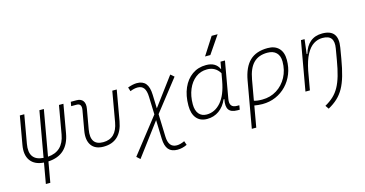

<svg xmlns="http://www.w3.org/2000/svg" viewBox="-98 -1257 3712 1953"><g transform="rotate(-15 1758.0 -280.5)"><path d="M184.1 224.6 222.2 8.8Q126 2.4 82.3 -57.6Q38.6 -117.7 56.6 -219.7L108.9 -517.6H155.8L103.5 -219.7Q73.2 -49.3 230.5 -38.1L314.9 -517.6H361.8L277.3 -38.1Q438.5 -49.3 468.8 -219.7L521 -517.6H567.9L515.6 -219.7Q477.5 -2 269 9.3L231 224.6Z M851.1 9.8Q763.2 9.8 723.9 -45.9Q684.6 -101.6 702.1 -200.2L738.3 -405.3Q750 -473.6 695.3 -473.6H637.7L645.5 -517.6H706.1Q752.9 -517.6 773.9 -488Q794.9 -458.5 785.2 -405.3L749 -200.2Q720.2 -35.2 858.9 -35.2Q998 -35.2 1026.9 -200.2L1082.5 -517.6H1129.4L1073.7 -200.2Q1036.6 9.8 851.1 9.8Z M1179.7 228.5 1144 195.8 1433.6 -173.8 1427.2 -361.3Q1425.3 -423.8 1403.6 -453.1Q1381.8 -482.4 1338.4 -482.4Q1302.7 -482.4 1259.8 -464.8L1246.6 -507.3Q1303.2 -527.3 1342.8 -527.3Q1404.8 -527.3 1435.5 -489.5Q1466.3 -451.7 1468.8 -371.6L1473.6 -226.6L1694.3 -523.4L1731.4 -491.7L1475.6 -165L1483.4 73.2Q1486.8 189.5 1573.7 189.5Q1611.3 189.5 1655.8 168L1670.4 210.4Q1619.6 234.4 1569.3 234.4Q1506.3 234.4 1475.3 197.8Q1444.3 161.1 1441.9 83.5L1435.5 -112.8Z M2209 -444.3 2222.2 -517.6H2269L2201.2 -131.8Q2184.6 -40 2267.6 -40H2292.5L2284.7 4.9H2261.2Q2194.3 4.9 2170.2 -30.3Q2146 -65.4 2161.6 -139.6H2153.3Q2122.6 -67.9 2067.6 -28.8Q2012.7 10.3 1941.9 10.3Q1869.6 10.3 1830.3 -36.9Q1791 -84 1791 -169.4Q1791 -275.4 1825.9 -354.7Q1860.8 -434.1 1923.3 -478.3Q1985.8 -522.5 2069.8 -522.5Q2171.4 -522.5 2206.5 -444.3ZM2068.4 -477.5Q1999 -477.5 1947.3 -437.5Q1895.5 -397.5 1866.5 -328.4Q1837.4 -259.3 1837.4 -171.9Q1837.4 -106 1866.9 -70.3Q1896.5 -34.7 1949.2 -34.7Q2035.2 -34.7 2098.6 -107.2Q2162.1 -179.7 2188 -325.7L2201.7 -401.9Q2155.8 -477.5 2068.4 -477.5ZM2084 -609.4 2203.1 -794.9H2266.1L2139.6 -609.4Z M2719.7 -527.3Q2795.4 -527.3 2837.2 -484.1Q2878.9 -440.9 2878.9 -361.3Q2878.9 -282.2 2852.1 -214.6Q2825.2 -147 2777.1 -96.7Q2729 -46.4 2664.3 -18.3Q2599.6 9.8 2523.4 9.8Q2502 9.8 2481.2 7.6Q2460.4 5.4 2439 2L2399.9 224.6H2353L2438.5 -260.3Q2462.9 -397.5 2531 -462.4Q2599.1 -527.3 2719.7 -527.3ZM2447.3 -46.4Q2475.6 -35.2 2534.2 -35.2Q2619.1 -35.2 2686.5 -77.4Q2753.9 -119.6 2793 -192.4Q2832 -265.1 2832 -356.4Q2832 -416.5 2798.8 -449.5Q2765.6 -482.4 2705.1 -482.4Q2612.3 -482.4 2558.6 -428.2Q2504.9 -374 2484.9 -259.3Z M2978 0 3069.3 -517.6H3107.4L3088.9 -365.7H3096.2Q3117.7 -442.9 3167.7 -485.1Q3217.8 -527.3 3294.4 -527.3Q3468.3 -527.3 3436 -340.3L3417 -228Q3399.9 -127 3378.9 -54.4Q3357.9 18.1 3328.9 70.1Q3299.8 122.1 3259 159.9Q3218.3 197.8 3161.6 229L3136.7 192.4Q3188.5 163.6 3225.6 128.9Q3262.7 94.2 3289.1 46.6Q3315.4 -1 3334.7 -67.6Q3354 -134.3 3369.6 -227.1L3389.6 -344.2Q3401.4 -413.1 3376.5 -447.8Q3351.6 -482.4 3284.7 -482.4Q3235.4 -482.4 3192.1 -455.3Q3148.9 -428.2 3115 -366.2Q3081.1 -304.2 3060.1 -198.7L3024.9 0Z"/></g></svg>

Font: Cascadia Mono ExtraLight
Style: Italic
Weight: 200
Italic angle: -10°
Monospace: yes
Designer: Aaron Bell
Foundry: Saja Typeworks
Version: Version 2404.023; ttfautohint (v1.8.4)